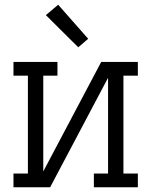

<svg xmlns="http://www.w3.org/2000/svg" viewBox="-20 -792 640 812"><path d="M37 0V-58H98V-472H37V-530H223V-472H163V-67L408 -530H563V-472H502V-58H563V0H377V-58H437V-463L192 0ZM311 -592 174 -728 226 -772 353 -628Z"/></svg>

Font: Iosevka Slab Light Extended
Style: Regular
Weight: 300
Width: 7
Monospace: yes
Designer: Belleve Invis
Foundry: Belleve Invis
Version: Version 11.1.0; ttfautohint (v1.8.3)